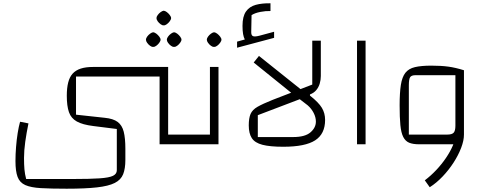

<svg xmlns="http://www.w3.org/2000/svg" viewBox="-20 -877 2950 1167"><path d="M950 0V-470H1002V-59H1112V0ZM74 102Q74 62 77.5 17Q81 -28 87.5 -68.5Q94 -109 102 -137L153 -127Q141 -69 133.5 -15.5Q126 38 126 83Q126 123 128.5 152Q131 181 139 211H422Q527 211 585.5 207Q644 203 667 191.5Q690 180 690 158V-93L547 -111Q482 -119 447 -138.5Q412 -158 399 -195.5Q386 -233 386 -295Q386 -342 394.5 -375.5Q403 -409 421.5 -429.5Q440 -450 470.5 -460Q501 -470 545 -470H950V-412H442V-180L617 -161Q668 -156 695 -136Q722 -116 732 -76.5Q742 -37 742 27V95Q742 148 728.5 182Q715 216 677.5 235Q640 254 569 262Q498 270 385 270Q290 270 229 266.5Q168 263 134 248Q100 233 87 198.5Q74 164 74 102ZM1112 0V-59Q1126 -59 1129 -51Q1132 -43 1132 -29Q1132 -16 1129 -8Q1126 0 1112 0ZM911 -592Q903 -591 892.5 -598.5Q882 -606 874.5 -616.5Q867 -627 867 -636Q867 -644 874.5 -654.5Q882 -665 892.5 -672.5Q903 -680 911 -681Q920 -680 930 -672.5Q940 -665 948 -654.5Q956 -644 956 -636Q956 -628 948 -617Q940 -606 929.5 -598.5Q919 -591 911 -592ZM1038 -592Q1030 -591 1019.5 -598.5Q1009 -606 1001.5 -616.5Q994 -627 994 -636Q994 -644 1001.5 -654.5Q1009 -665 1019.5 -672.5Q1030 -680 1038 -681Q1047 -680 1057 -672.5Q1067 -665 1075 -654.5Q1083 -644 1083 -636Q1083 -628 1075 -617Q1067 -606 1056.5 -598.5Q1046 -591 1038 -592ZM975 -723Q967 -722 956.5 -729.5Q946 -737 938.5 -747.5Q931 -758 931 -767Q931 -775 938.5 -785.5Q946 -796 956.5 -803.5Q967 -811 975 -812Q984 -811 994 -803.5Q1004 -796 1012 -785.5Q1020 -775 1020 -767Q1020 -759 1012 -748Q1004 -737 993.5 -729.5Q983 -722 975 -723Z M1112 0V-59H1288L1256 -26V-470H1308V0ZM1112 0Q1099 0 1095.5 -8Q1092 -16 1092 -29Q1092 -43 1095.5 -51Q1099 -59 1112 -59ZM1281 -592Q1273 -591 1262.5 -598.5Q1252 -606 1244.5 -616.5Q1237 -627 1237 -636Q1237 -644 1244.5 -654.5Q1252 -665 1262.5 -672.5Q1273 -680 1281 -681Q1290 -680 1300 -672.5Q1310 -665 1318 -654.5Q1326 -644 1326 -636Q1326 -628 1318 -617Q1310 -606 1299.5 -598.5Q1289 -591 1281 -592Z M1702 15Q1621 15 1575 3Q1529 -9 1510.5 -37.5Q1492 -66 1492 -115Q1492 -159 1503 -184.5Q1514 -210 1545.5 -228Q1577 -246 1637 -270L1878 -363V-630H1930V-415Q1930 -392 1923.5 -369.5Q1917 -347 1902.5 -329.5Q1888 -312 1864 -303V-296Q1917 -254 1936.5 -221.5Q1956 -189 1956 -148Q1956 -63 1895.5 -24Q1835 15 1702 15ZM1547 -44H1762Q1834 -44 1867 -72.5Q1900 -101 1900 -138Q1900 -164 1886.5 -190.5Q1873 -217 1850 -237L1802 -274L1547 -177ZM1775 -293 1522 -497 1554 -537 1832 -315ZM1421 -587V-624L1468 -637Q1461 -650 1457.5 -670Q1454 -690 1454 -720Q1454 -777 1475 -807Q1496 -837 1534.5 -847.5Q1573 -858 1624 -857V-810Q1595 -811 1562 -804.5Q1529 -798 1509 -785L1507 -681Q1507 -661 1518.5 -657Q1530 -653 1557 -660L1646 -684V-647Z M2150 0V-630H2202V0Z M2528 0Q2490 0 2467 -9.5Q2444 -19 2431 -44.5Q2418 -70 2413.5 -116.5Q2409 -163 2409 -237Q2409 -313 2416.5 -361Q2424 -409 2444 -434.5Q2464 -460 2502 -469Q2540 -478 2602 -478Q2661 -478 2705 -472Q2749 -466 2800 -450V-59L2781 0ZM2592 261 2562 219Q2598 192 2631.5 156.5Q2665 121 2691 82.5Q2717 44 2732.5 7.5Q2748 -29 2748 -59H2800Q2800 -23 2783 21.5Q2766 66 2737 111Q2708 156 2670.5 195.5Q2633 235 2592 261ZM2465 -59H2699Q2727 -59 2737.5 -70.5Q2748 -82 2748 -113V-420H2506Q2481 -420 2473 -408Q2465 -396 2465 -359Z"/></svg>

Font: Changa ExtraLight
Style: Regular
Weight: 250
Designer: Eduardo Rodriguez Tunni
Foundry: Eduardo Rodriguez Tunni
Version: Version 3.002; ttfautohint (v1.8.2)